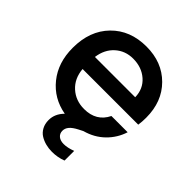

<svg xmlns="http://www.w3.org/2000/svg" viewBox="-206 -696 1028 1028"><g transform="rotate(45 308.5 -181.5)"><path d="M307.1 -463.9Q248 -463.9 206.3 -426.5Q164.6 -389.2 155.8 -325.2H460.9Q459.5 -387.7 415.8 -425.8Q372.1 -463.9 307.1 -463.9ZM433.1 182.1Q395 196.8 352.1 196.8Q327.1 196.8 304.4 190.9Q281.7 185.1 262.2 173.1Q242.7 161.1 231 139.4Q219.2 117.7 219.2 88.9Q219.2 41.5 256.8 3.9Q158.2 -13.7 97.7 -88.9Q37.1 -164.1 37.1 -275.9Q37.1 -404.8 113 -482.4Q189 -560.1 312 -560.1Q430.7 -560.1 505.4 -485.1Q580.1 -410.2 580.1 -289.1Q580.1 -258.3 576.2 -232.9H154.8Q160.6 -166 204.3 -126.5Q248 -86.9 312 -86.9Q404.3 -86.9 441.9 -164.1H564.9Q546.4 -105.5 502 -62Q457.5 -18.6 393.1 -1L369.1 11.2Q337.9 27.3 325 43Q312 58.6 312 77.1Q312 98.1 326.9 110.6Q341.8 123 367.2 123Q396 123 433.1 108.9Z"/></g></svg>

Font: SVN-Poppins Medium
Style: Regular
Weight: 500
Designer: Ninad Kale (Devanagari), Jonny Pinhorn (Latin)
Foundry: Indian Type Foundry
Version: Version 3.002 2017